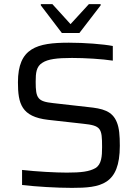

<svg xmlns="http://www.w3.org/2000/svg" viewBox="-20 -903 669 931"><path d="M178 -877 280 -743H365L468 -877V-883H411L322 -786L234 -883H178ZM329 8C467 8 561 -6 561 -196C561 -246 558 -282 547 -309C525 -366 476 -377 406 -384L238 -403C163 -411 153 -426 153 -506C153 -550 156 -581 186 -599C212 -616 255 -622 329 -622C392 -622 475 -617 527 -609V-680C480 -689 391 -696 314 -696C159 -696 67 -671 67 -504C67 -400 84 -337 213 -322L383 -303C470 -294 475 -281 475 -190C475 -144 472 -106 443 -88C413 -71 374 -66 304 -66C250 -66 157 -71 87 -79V-6C155 2 254 8 329 8Z"/></svg>

Font: Saira UNSAM
Style: Regular
Weight: 400
Designer: Hector Gatti with collaboration of the Omnibus-Type team
Foundry: Omnibus-Type
Version: Version 0.072;PS 000.072;hotconv 1.0.88;makeotf.lib2.5.64775